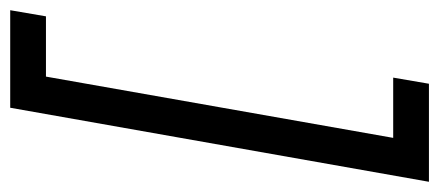

<svg xmlns="http://www.w3.org/2000/svg" viewBox="-268 -468 860 376"><g transform="rotate(90 162.0 -280.0)"><path d="M124 60 244 -620H126L138 -690H330L185 130H-6L6 60Z"/></g></svg>

Font: Overused Grotesk
Style: Italic
Weight: 400
Italic angle: -10°
Version: Version 0.003